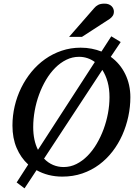

<svg xmlns="http://www.w3.org/2000/svg" viewBox="-20 -947 750 1047"><path d="M577.1 -417Q577.1 -462.9 566.9 -500Q556.6 -537.1 538.1 -565.9L220.2 -82Q242.2 -59.1 269.3 -47.6Q296.4 -36.1 327.1 -36.1Q363.8 -36.1 396.5 -52.5Q429.2 -68.8 457 -96.9Q484.9 -125 507.1 -162.6Q529.3 -200.2 544.9 -242.4Q560.5 -284.7 568.8 -329.3Q577.1 -374 577.1 -417ZM497.1 -608.9Q478.5 -622.6 456.8 -629.9Q435.1 -637.2 411.1 -637.2Q374.5 -637.2 341.8 -621.1Q309.1 -605 281.2 -577.1Q253.4 -549.3 231.2 -512Q209 -474.6 193.4 -432.1Q177.7 -389.6 169.4 -344Q161.1 -298.3 161.1 -253.9Q161.1 -181.6 187 -129.9ZM690.9 -417Q690.9 -364.3 679.7 -311.8Q668.5 -259.3 647 -210.9Q625.5 -162.6 593.8 -121.3Q562 -80.1 520.8 -49.3Q479.5 -18.6 429 -1.2Q378.4 16.1 319.8 16.1Q280.3 16.1 244.9 7.1Q209.5 -2 179.2 -19L113.8 80.1L70.8 47.9L133.8 -49.8Q93.3 -86.9 70.6 -140.4Q47.9 -193.8 47.9 -262.2Q47.9 -315.9 60.1 -368.2Q72.3 -420.4 95.5 -467.8Q118.7 -515.1 151.6 -555.2Q184.6 -595.2 225.8 -624.5Q267.1 -653.8 316.2 -670.4Q365.2 -687 419.9 -687Q451.7 -687 480 -681.4Q508.3 -675.8 533.2 -666L586.9 -749L638.2 -717.8L584 -637.2Q635.3 -600.1 663.1 -542.7Q690.9 -485.4 690.9 -417ZM601.1 -884.3Q601.1 -870.1 594.7 -860.6Q588.4 -851.1 577.1 -843.3L427.2 -746.1H356.9L493.2 -902.3Q498 -908.2 503.4 -912.6Q508.8 -917 515.4 -920.4Q522 -923.8 530.5 -925.5Q539.1 -927.2 550.3 -927.2Q563.5 -927.2 573 -923.3Q582.5 -919.4 588.6 -913.3Q594.7 -907.2 597.9 -899.4Q601.1 -891.6 601.1 -884.3Z"/></svg>

Font: Charis SIL Eur
Style: Italic
Weight: 400
Italic angle: -11°
Foundry: SIL International
Version: Version 5.000